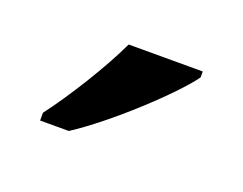

<svg xmlns="http://www.w3.org/2000/svg" viewBox="-44 -837 382 302"><g transform="rotate(20 147.0 -686.0)"><path d="M40 -619V-606H88C144 -642 229 -721 254 -756V-766H130C109 -721 69 -657 40 -619Z"/></g></svg>

Font: Noto Naskh Arabic UI Medium
Style: Regular
Weight: 500
Designer: Monotype Design Team, David Williams, Mohamad Dakak and Nizar Qandah
Foundry: Monotype Imaging Inc.
Version: Version 2.014